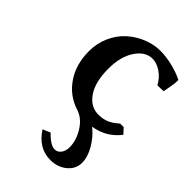

<svg xmlns="http://www.w3.org/2000/svg" viewBox="-206 -521 843 843"><g transform="rotate(45 215.5 -99.5)"><path d="M275.9 -439.9Q312.5 -439.9 352.3 -429.9Q392.1 -419.9 419.9 -405.8L421.9 -402.8Q421.9 -386.7 417.2 -359.9Q412.6 -333 410.2 -324.2L373 -323.2Q355.5 -355.5 328.1 -373.3Q300.8 -391.1 275.9 -391.1Q231.4 -391.1 200.2 -344.5Q168.9 -297.9 168.9 -222.2Q168.9 -140.6 200.2 -94.7Q231.4 -48.8 280.8 -48.8Q306.2 -48.8 328.1 -57.1Q350.1 -65.4 376 -88.9H397.9L420.9 -64Q374 -3.4 298.8 7.8Q333.5 35.6 356.7 75.4Q379.9 115.2 379.9 150.9Q379.9 189.5 348.6 215.3Q317.4 241.2 272 241.2Q198.7 241.2 152.8 169.9L188 154.8Q226.1 194.8 252.9 194.8Q270.5 194.8 281.7 179.7Q293 164.6 293 142.1Q293 99.1 266.8 57.1Q240.7 15.1 201.2 2Q134.3 -18.6 94.2 -76.9Q54.2 -135.3 54.2 -216.8Q54.2 -266.1 73.5 -308.8Q92.8 -351.6 124.3 -379.6Q155.8 -407.7 195.3 -423.8Q234.9 -439.9 275.9 -439.9Z"/></g></svg>

Font: Linear Smooth
Style: Bold
Weight: 700
Designer: Philipp H. Poll, Flanker
Foundry: Philipp H. Poll, reworked by Flanker
Version: Version 1.061 | FøM Fix